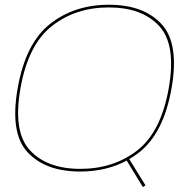

<svg xmlns="http://www.w3.org/2000/svg" viewBox="-20 -700 800 788"><path d="M566.5 68 500 -41Q416.5 4 309 4Q167 4 93.5 -74.8Q20 -153.5 52.5 -337.5Q84.5 -521.5 184.5 -601Q284.5 -680.5 427 -680.5Q569.5 -680.5 643 -601Q716.5 -521.5 684 -337.5Q651.5 -153.5 551.5 -75Q532 -59.5 510.5 -47L577 60.5ZM309.5 -7Q446.5 -7 543.8 -83Q641 -159 672.5 -337.8Q704 -516.5 633.5 -593Q563 -669.5 426.5 -669.5Q290 -669.5 192.8 -593Q95.5 -516.5 64 -337.8Q32.5 -159 103 -83Q173.5 -7 309.5 -7Z"/></svg>

Font: Anybody ExtraExpanded Thin
Style: Italic
Weight: 100
Width: 8
Italic angle: -10°
Designer: Tyler Finck
Foundry: Etcetera Type Company
Version: Version 1.010; ttfautohint (v1.8.3) -l 8 -r 50 -G 200 -x 14 